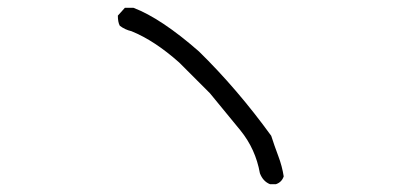

<svg xmlns="http://www.w3.org/2000/svg" viewBox="-20 -594 1040 492"><path d="M687 -122H672Q654 -129 646 -150Q635 -212 596 -260Q557 -308 518 -355L439 -434Q376 -490 317 -514Q300 -518 287 -528Q282 -537 282 -554L300 -574H322Q393 -547 490 -462Q588 -366 675 -246Q683 -221 693 -194.5Q703 -168 707 -142Q702 -127 687 -122Z"/></svg>

Font: Yozai
Style: Regular
Weight: 400
Designer: LXGW / Y.OzVox
Foundry: LXGW / Y.OzVox
Version: Version 0.861;October 22, 2024